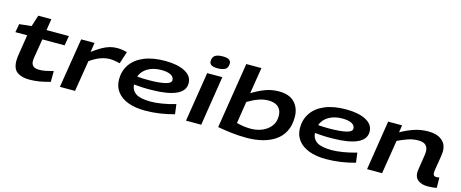

<svg xmlns="http://www.w3.org/2000/svg" viewBox="-42 -1383 4856 2022"><g transform="rotate(15 2386.0 -372.0)"><path d="M520 -144 519 -26Q456 -8 401 1Q346 10 293 10Q209 10 160 -25Q111 -60 111 -148Q111 -178 117 -215L152 -435H23L40 -527L172 -541L211 -665H354L334 -541H578L560 -435H317L282 -220Q281 -212 280.5 -204.5Q280 -197 280 -190Q280 -156 299.5 -136.5Q319 -117 368 -117Q402 -117 439 -124.5Q476 -132 520 -144Z M858 -541 842 -439Q897 -480 940.5 -504.5Q984 -529 1023 -540Q1062 -551 1103 -551Q1133 -551 1161.5 -546.5Q1190 -542 1212 -536L1169 -403Q1141 -410 1113 -414.5Q1085 -419 1058 -419Q1012 -419 960 -401Q908 -383 845 -339L790 0H625L712 -541Z M1871 -35Q1796 -14 1716 -2Q1636 10 1554 10Q1446 10 1368 -19.5Q1290 -49 1248 -105Q1206 -161 1206 -238Q1206 -330 1254 -400.5Q1302 -471 1396 -511Q1490 -551 1627 -551Q1763 -551 1844 -508Q1925 -465 1925 -386Q1925 -304 1834 -262Q1743 -220 1567 -218Q1510 -217 1461 -219.5Q1412 -222 1372 -226Q1377 -162 1426.5 -129.5Q1476 -97 1589 -97Q1638 -97 1709 -108Q1780 -119 1857 -142ZM1613 -448Q1528 -448 1467 -413Q1406 -378 1383 -315Q1412 -312 1444.5 -311Q1477 -310 1512 -310Q1627 -311 1689.5 -326Q1752 -341 1752 -374Q1752 -410 1715.5 -429Q1679 -448 1613 -448Z M2201 -754Q2248 -754 2269 -740Q2290 -726 2290 -700Q2289 -649 2256.5 -633.5Q2224 -618 2177 -618Q2088 -618 2088 -672Q2089 -717 2116.5 -735.5Q2144 -754 2201 -754ZM2000 0 2086 -541H2251L2166 0Z M2624 -740 2578 -454Q2650 -499 2720 -525Q2790 -551 2867 -551Q2983 -551 3040 -489.5Q3097 -428 3097 -332Q3097 -239 3063 -174Q3029 -109 2968.5 -68.5Q2908 -28 2829.5 -9Q2751 10 2661 10Q2570 10 2488.5 -0.5Q2407 -11 2345 -22L2459 -740ZM2786 -430Q2733 -430 2678 -410.5Q2623 -391 2562 -354L2525 -115Q2554 -107 2594 -100.5Q2634 -94 2680 -94Q2745 -94 2802 -117.5Q2859 -141 2895 -186.5Q2931 -232 2931 -299Q2931 -362 2893.5 -396Q2856 -430 2786 -430Z M3844 -35Q3769 -14 3689 -2Q3609 10 3527 10Q3419 10 3341 -19.5Q3263 -49 3221 -105Q3179 -161 3179 -238Q3179 -330 3227 -400.5Q3275 -471 3369 -511Q3463 -551 3600 -551Q3736 -551 3817 -508Q3898 -465 3898 -386Q3898 -304 3807 -262Q3716 -220 3540 -218Q3483 -217 3434 -219.5Q3385 -222 3345 -226Q3350 -162 3399.5 -129.5Q3449 -97 3562 -97Q3611 -97 3682 -108Q3753 -119 3830 -142ZM3586 -448Q3501 -448 3440 -413Q3379 -378 3356 -315Q3385 -312 3417.5 -311Q3450 -310 3485 -310Q3600 -311 3662.5 -326Q3725 -341 3725 -374Q3725 -410 3688.5 -429Q3652 -448 3586 -448Z M4059 -541H4211L4199 -462Q4270 -502 4342 -526.5Q4414 -551 4495 -551Q4591 -551 4644 -508Q4697 -465 4697 -389Q4697 -368 4692 -333.5Q4687 -299 4680.5 -262Q4674 -225 4669 -193.5Q4664 -162 4664 -146Q4664 -108 4699 -108Q4717 -108 4732 -113L4734 0Q4714 5 4686 7.5Q4658 10 4634 10Q4574 10 4534 -17.5Q4494 -45 4494 -101Q4494 -118 4498.5 -149Q4503 -180 4509 -216Q4515 -252 4520 -285.5Q4525 -319 4525 -340Q4525 -384 4499.5 -408Q4474 -432 4418 -432Q4360 -432 4307 -413.5Q4254 -395 4197 -368L4138 0H3974Z"/></g></svg>

Font: Georama Extra Expanded SemiBold
Style: Italic
Weight: 600
Width: 8
Italic angle: -9°
Designer: Jean-Baptiste Levee
Foundry: Production Type
Version: Version 1.000